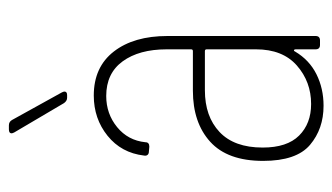

<svg xmlns="http://www.w3.org/2000/svg" viewBox="-178 -562 748 432"><g transform="rotate(-90 196.0 -346.0)"><path d="M331 -343V-10Q331 0 321 0H311Q301 0 301 -10V-55Q301 -58 299 -58.5Q297 -59 296 -56Q277 -24 245 -8Q213 8 174 8Q122 8 86 -22.5Q50 -53 50 -128Q50 -208 93 -247Q136 -286 208 -286H297Q301 -286 301 -290V-345Q301 -407 274 -444Q247 -481 196 -481Q156 -481 126 -456.5Q96 -432 92 -393Q92 -384 82 -384L71 -385Q66 -385 63.5 -388Q61 -391 62 -396Q68 -447 106.5 -478Q145 -509 197 -509Q261 -509 296 -464Q331 -419 331 -343ZM301 -144V-255Q301 -259 297 -259H209Q150 -259 115 -226Q80 -193 80 -129Q80 -74 107 -47Q134 -20 178 -20Q228 -20 264.5 -52Q301 -84 301 -144ZM206 -575Q206 -569 198 -569H192Q185 -569 180 -576L114 -688Q112 -692 112 -694Q112 -700 121 -700H130Q138 -700 142 -693L204 -581Q206 -577 206 -575Z"/></g></svg>

Font: Barlow Condensed Thin
Style: Regular
Weight: 250
Width: 3
Designer: Jeremy Tribby
Foundry: Tribby Type
Version: Version 1.408